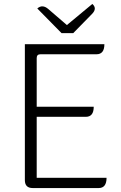

<svg xmlns="http://www.w3.org/2000/svg" viewBox="-20 -953 613 973"><path d="M146 0Q106 0 106 -40V-729H509Q509 -678 469 -678H185Q166 -678 166 -659V-412H455Q455 -361 415 -361H166V-52H520Q520 0 480 0ZM292 -785 169 -910Q195 -933 225 -907L319 -826L448 -933Q474 -910 446 -882L351 -785Z"/></svg>

Font: Swei Half Moon CJK SC
Style: Light
Weight: 300
Version: Version 2.071